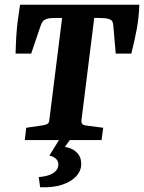

<svg xmlns="http://www.w3.org/2000/svg" viewBox="-20 -593 610 813"><path d="M85 0 91 -52 160 -62Q171 -64 179.5 -67.5Q188 -71 189 -86L243 -517H223Q210 -517 198 -516.5Q186 -516 175 -512Q165 -508 160.5 -501.5Q156 -495 152 -484L112 -366H46Q47 -407 49 -439.5Q51 -472 55 -503.5Q59 -535 65 -573H570Q568 -518 559 -469.5Q550 -421 536 -366H470L460 -482Q459 -495 456 -501.5Q453 -508 442 -512Q435 -515 423 -516Q411 -517 397 -517H379L325 -85Q324 -74 328 -68.5Q332 -63 348 -61L417 -52L410 0ZM286 -15 255 29Q287 34 305.5 53Q324 72 324 101Q324 130 302.5 153.5Q281 177 242 189.5Q203 202 150 200L144 157Q187 153 207 139Q227 125 227 103Q227 88 216 78.5Q205 69 189 66L239 -15Z"/></svg>

Font: Yrsa
Style: Italic
Weight: 400
Italic angle: -7.10001°
Designer: Anna Giedrys (Yrsa+Rasa design), David Brezina (Yrsa art-direction, Rasa art-direction, design)
Foundry: Rosetta Type Foundry
Version: Version 2.004